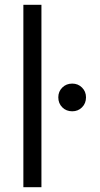

<svg xmlns="http://www.w3.org/2000/svg" viewBox="-20 -777 416 797"><path d="M222 -373Q222 -397 238.5 -413.5Q255 -430 280 -430Q304 -430 320.5 -413.5Q337 -397 337 -373Q337 -348 320.5 -331.5Q304 -315 280 -315Q255 -315 238.5 -331.5Q222 -348 222 -373ZM77 0V-757H152V0Z"/></svg>

Font: Kosmopol Plus Jakarta Sans
Style: Regular
Weight: 400
Designer: Gumpita Rahayu
Foundry: Tokotype
Version: Version 2.006